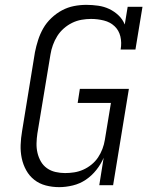

<svg xmlns="http://www.w3.org/2000/svg" viewBox="-20 -763 640 791"><path d="M224 8Q195 8 168.5 1Q142 -6 121.5 -22Q101 -38 88 -61.5Q75 -85 69.5 -111.5Q64 -138 65 -166Q66 -194 71 -223L124 -548Q129 -573 137 -598Q145 -623 158 -646Q171 -669 191.5 -688.5Q212 -708 235.5 -720.5Q259 -733 284.5 -738Q310 -743 336 -743Q360 -743 384.5 -739.5Q409 -736 430 -726Q451 -716 468 -700Q485 -684 494 -662L506 -735H567L538 -559H477Q482 -587 476 -612.5Q470 -638 452 -655Q434 -672 408 -678.5Q382 -685 355 -685Q336 -685 316 -681.5Q296 -678 277.5 -669Q259 -660 243 -646Q227 -632 216 -614.5Q205 -597 198 -577.5Q191 -558 188 -539L134 -213Q131 -193 130.5 -172.5Q130 -152 134.5 -133Q139 -114 148.5 -97.5Q158 -81 173.5 -70Q189 -59 208.5 -54.5Q228 -50 248 -50Q267 -50 286 -53Q305 -56 323 -64Q341 -72 357 -85Q373 -98 384 -114.5Q395 -131 402 -149.5Q409 -168 412 -187L437 -339H300L309 -397H511L446 0H389L407 -113Q396 -87 377 -63Q358 -39 333.5 -22.5Q309 -6 280 1Q251 8 224 8Z"/></svg>

Font: Iosevka HT Light Extended
Style: Italic
Weight: 300
Width: 7
Italic angle: -9°
Monospace: yes
Designer: Belleve Invis
Foundry: Belleve Invis
Version: Version 32.3.0; ttfautohint (v1.8.4)